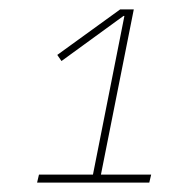

<svg xmlns="http://www.w3.org/2000/svg" viewBox="-20 -718 360 409"><path d="M59 -329 63 -346H178L245 -684H243L111 -588L102 -601L236 -698H265L195 -346H302L298 -329Z"/></svg>

Font: IBM Plex Sans Cond Thin
Style: Italic
Weight: 100
Width: 3
Italic angle: -11°
Designer: Mike Abbink, Paul van der Laan, Pieter van Rosmalen
Foundry: Bold Monday
Version: Version 1.3